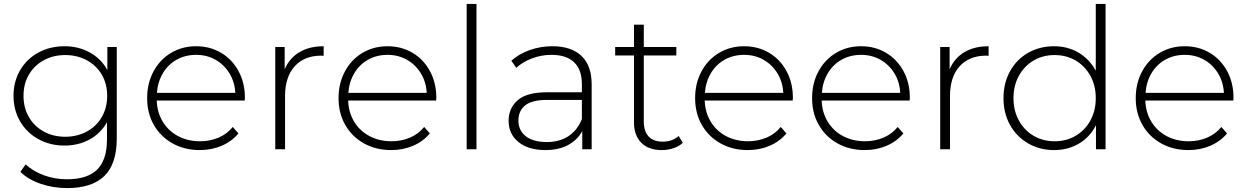

<svg xmlns="http://www.w3.org/2000/svg" viewBox="-20 -762 6365 980"><path d="M576 -522V-56Q576 74 513 136Q450 198 323 198Q251 198 187 176Q123 154 84 115L111 77Q150 113 205 133Q260 153 322 153Q426 153 476 103.5Q526 54 526 -50V-138Q494 -81 437 -50Q380 -19 309 -19Q236 -19 176.5 -51.5Q117 -84 83 -142Q49 -200 49 -273Q49 -346 83 -404Q117 -462 176.5 -494Q236 -526 309 -526Q381 -526 439 -494Q497 -462 528 -404V-522ZM527 -273Q527 -334 499.5 -381Q472 -428 423 -454.5Q374 -481 313 -481Q252 -481 203.5 -454.5Q155 -428 127.5 -381Q100 -334 100 -273Q100 -212 127.5 -164.5Q155 -117 203.5 -90.5Q252 -64 313 -64Q374 -64 423 -90.5Q472 -117 499.5 -164.5Q527 -212 527 -273Z M1229 -249H780Q782 -188 811 -140.5Q840 -93 889.5 -67Q939 -41 1001 -41Q1052 -41 1095.5 -59.5Q1139 -78 1168 -114L1197 -81Q1163 -40 1111.5 -18Q1060 4 1000 4Q922 4 861 -30Q800 -64 765.5 -124Q731 -184 731 -261Q731 -337 763.5 -397.5Q796 -458 853 -492Q910 -526 981 -526Q1052 -526 1108.5 -492.5Q1165 -459 1197.5 -399Q1230 -339 1230 -263ZM781 -288H1181Q1178 -344 1151 -388Q1124 -432 1080 -457Q1036 -482 981 -482Q926 -482 882 -457.5Q838 -433 811.5 -388.5Q785 -344 781 -288Z M1632 -526V-477L1620 -478Q1533 -478 1484 -423.5Q1435 -369 1435 -272V0H1385V-522H1433V-408Q1457 -465 1508 -495.5Q1559 -526 1632 -526Z M2206 -249H1757Q1759 -188 1788 -140.5Q1817 -93 1866.5 -67Q1916 -41 1978 -41Q2029 -41 2072.5 -59.5Q2116 -78 2145 -114L2174 -81Q2140 -40 2088.5 -18Q2037 4 1977 4Q1899 4 1838 -30Q1777 -64 1742.5 -124Q1708 -184 1708 -261Q1708 -337 1740.5 -397.5Q1773 -458 1830 -492Q1887 -526 1958 -526Q2029 -526 2085.5 -492.5Q2142 -459 2174.5 -399Q2207 -339 2207 -263ZM1758 -288H2158Q2155 -344 2128 -388Q2101 -432 2057 -457Q2013 -482 1958 -482Q1903 -482 1859 -457.5Q1815 -433 1788.5 -388.5Q1762 -344 1758 -288Z M2362 -742H2412V0H2362Z M3000 -331V0H2952V-93Q2927 -47 2879 -21.5Q2831 4 2764 4Q2677 4 2626.5 -37Q2576 -78 2576 -145Q2576 -210 2622.5 -250.5Q2669 -291 2771 -291H2950V-333Q2950 -406 2910.5 -444Q2871 -482 2795 -482Q2743 -482 2695.5 -464Q2648 -446 2615 -416L2590 -452Q2629 -487 2684 -506.5Q2739 -526 2799 -526Q2896 -526 2948 -476.5Q3000 -427 3000 -331ZM2950 -154V-252H2772Q2695 -252 2660.5 -224Q2626 -196 2626 -147Q2626 -96 2664 -66.5Q2702 -37 2771 -37Q2836 -37 2881.5 -67Q2927 -97 2950 -154Z M3465 -33Q3446 -15 3417.5 -5.5Q3389 4 3358 4Q3290 4 3253 -33.5Q3216 -71 3216 -138V-479H3120V-522H3216V-636H3266V-522H3432V-479H3266V-143Q3266 -92 3290.5 -65.5Q3315 -39 3363 -39Q3412 -39 3444 -68Z M4026 -249H3577Q3579 -188 3608 -140.5Q3637 -93 3686.5 -67Q3736 -41 3798 -41Q3849 -41 3892.5 -59.5Q3936 -78 3965 -114L3994 -81Q3960 -40 3908.5 -18Q3857 4 3797 4Q3719 4 3658 -30Q3597 -64 3562.5 -124Q3528 -184 3528 -261Q3528 -337 3560.5 -397.5Q3593 -458 3650 -492Q3707 -526 3778 -526Q3849 -526 3905.5 -492.5Q3962 -459 3994.5 -399Q4027 -339 4027 -263ZM3578 -288H3978Q3975 -344 3948 -388Q3921 -432 3877 -457Q3833 -482 3778 -482Q3723 -482 3679 -457.5Q3635 -433 3608.5 -388.5Q3582 -344 3578 -288Z M4623 -249H4174Q4176 -188 4205 -140.5Q4234 -93 4283.5 -67Q4333 -41 4395 -41Q4446 -41 4489.5 -59.5Q4533 -78 4562 -114L4591 -81Q4557 -40 4505.5 -18Q4454 4 4394 4Q4316 4 4255 -30Q4194 -64 4159.5 -124Q4125 -184 4125 -261Q4125 -337 4157.5 -397.5Q4190 -458 4247 -492Q4304 -526 4375 -526Q4446 -526 4502.5 -492.5Q4559 -459 4591.5 -399Q4624 -339 4624 -263ZM4175 -288H4575Q4572 -344 4545 -388Q4518 -432 4474 -457Q4430 -482 4375 -482Q4320 -482 4276 -457.5Q4232 -433 4205.5 -388.5Q4179 -344 4175 -288Z M5026 -526V-477L5014 -478Q4927 -478 4878 -423.5Q4829 -369 4829 -272V0H4779V-522H4827V-408Q4851 -465 4902 -495.5Q4953 -526 5026 -526Z M5623 -742V0H5574V-123Q5543 -62 5487 -29Q5431 4 5360 4Q5287 4 5228 -30Q5169 -64 5135.5 -124Q5102 -184 5102 -261Q5102 -338 5135.5 -398.5Q5169 -459 5228 -492.5Q5287 -526 5360 -526Q5430 -526 5485.5 -493Q5541 -460 5573 -401V-742ZM5573 -261Q5573 -325 5545.5 -375Q5518 -425 5470.5 -453Q5423 -481 5363 -481Q5303 -481 5255.5 -453Q5208 -425 5180.5 -375Q5153 -325 5153 -261Q5153 -197 5180.5 -147Q5208 -97 5255.5 -69Q5303 -41 5363 -41Q5423 -41 5470.5 -69Q5518 -97 5545.5 -147Q5573 -197 5573 -261Z M6275 -249H5826Q5828 -188 5857 -140.5Q5886 -93 5935.5 -67Q5985 -41 6047 -41Q6098 -41 6141.5 -59.5Q6185 -78 6214 -114L6243 -81Q6209 -40 6157.5 -18Q6106 4 6046 4Q5968 4 5907 -30Q5846 -64 5811.5 -124Q5777 -184 5777 -261Q5777 -337 5809.5 -397.5Q5842 -458 5899 -492Q5956 -526 6027 -526Q6098 -526 6154.5 -492.5Q6211 -459 6243.5 -399Q6276 -339 6276 -263ZM5827 -288H6227Q6224 -344 6197 -388Q6170 -432 6126 -457Q6082 -482 6027 -482Q5972 -482 5928 -457.5Q5884 -433 5857.5 -388.5Q5831 -344 5827 -288Z"/></svg>

Font: Montserrat Atlas Light
Style: Regular
Weight: 300
Designer: Julieta Ulanovsky
Foundry: Julieta Ulanovsky
Version: Version 7.200